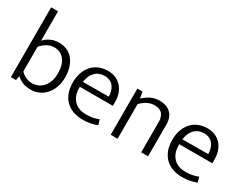

<svg xmlns="http://www.w3.org/2000/svg" viewBox="-71 -1197 2172 1692"><g transform="rotate(30 1015.0 -350.5)"><path d="M490 -235Q490 -179 473 -134Q456 -89 427.5 -57Q399 -25 360.5 -8Q322 9 279 9Q233 9 199.5 -4Q166 -17 136 -44H134L126 0H74V-710H144V-411Q170 -440 208 -458Q246 -476 291 -476Q334 -476 371 -460.5Q408 -445 434 -414Q460 -383 475 -338Q490 -293 490 -235ZM417 -234Q417 -322 379 -370.5Q341 -419 277 -419Q237 -419 203 -399Q169 -379 144 -349V-99Q164 -76 195 -61Q226 -46 262 -46Q292 -46 320 -58Q348 -70 369.5 -93.5Q391 -117 404 -152Q417 -187 417 -234Z M979 -230H643V-221Q643 -138 688 -92Q733 -46 811 -46Q846 -46 876 -51.5Q906 -57 938 -70L953 -18Q925 -6 887.5 1.5Q850 9 808 9Q759 9 716 -5Q673 -19 640.5 -48.5Q608 -78 589 -124Q570 -170 570 -234Q570 -289 586 -334Q602 -379 630.5 -410.5Q659 -442 699.5 -459Q740 -476 790 -476Q833 -476 867.5 -461.5Q902 -447 927 -420Q952 -393 965.5 -355Q979 -317 979 -271ZM907 -282Q907 -310 900 -335.5Q893 -361 878.5 -380.5Q864 -400 841 -411.5Q818 -423 786 -423Q728 -423 690.5 -385Q653 -347 645 -281Z M1160 0H1090V-470H1143L1154 -405Q1189 -438 1227.5 -457Q1266 -476 1316 -476Q1388 -476 1429 -436Q1470 -396 1470 -324V0H1400V-311Q1400 -358 1376 -388.5Q1352 -419 1296 -419Q1261 -419 1225 -401.5Q1189 -384 1160 -352Z M1991 -230H1655V-221Q1655 -138 1700 -92Q1745 -46 1823 -46Q1858 -46 1888 -51.5Q1918 -57 1950 -70L1965 -18Q1937 -6 1899.5 1.5Q1862 9 1820 9Q1771 9 1728 -5Q1685 -19 1652.5 -48.5Q1620 -78 1601 -124Q1582 -170 1582 -234Q1582 -289 1598 -334Q1614 -379 1642.5 -410.5Q1671 -442 1711.5 -459Q1752 -476 1802 -476Q1845 -476 1879.5 -461.5Q1914 -447 1939 -420Q1964 -393 1977.5 -355Q1991 -317 1991 -271ZM1919 -282Q1919 -310 1912 -335.5Q1905 -361 1890.5 -380.5Q1876 -400 1853 -411.5Q1830 -423 1798 -423Q1740 -423 1702.5 -385Q1665 -347 1657 -281Z"/></g></svg>

Font: Mukta Mahee Light
Style: Regular
Weight: 300
Designer: Shuchita Grover, Noopur Datye, Girish Dalvi, Yashodeep Gholap
Foundry: Ek Type
Version: Version 2.538;PS 1.000;hotconv 16.6.51;makeotf.lib2.5.65220;